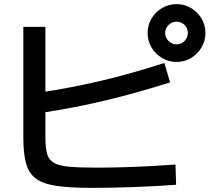

<svg xmlns="http://www.w3.org/2000/svg" viewBox="-20 -875 1040 930"><path d="M425 35Q320 35 254.5 25.5Q189 16 154 -10Q119 -36 106 -84Q93 -132 93 -210V-745H200V-208Q200 -159 208 -130Q216 -101 240.5 -86.5Q265 -72 314.5 -67.5Q364 -63 447 -63Q510 -63 578 -65Q646 -67 711 -70.5Q776 -74 830 -78L833 20Q790 23 738 26Q686 29 631 31Q576 33 523 34Q470 35 425 35ZM162 -425Q248 -438 323.5 -452.5Q399 -467 471 -484Q543 -501 617.5 -522Q692 -543 776 -570L804 -476Q647 -426 495 -389.5Q343 -353 178 -328ZM835 -575Q797 -575 765 -594Q733 -613 714 -645Q695 -677 695 -715Q695 -754 714 -785.5Q733 -817 765 -836Q797 -855 835 -855Q874 -855 905.5 -836Q937 -817 956 -785.5Q975 -754 975 -715Q975 -677 956 -645Q937 -613 905.5 -594Q874 -575 835 -575ZM835 -660Q858 -660 874 -676.5Q890 -693 890 -715Q890 -738 874 -754Q858 -770 835 -770Q813 -770 796.5 -754Q780 -738 780 -715Q780 -693 796.5 -676.5Q813 -660 835 -660Z"/></svg>

Font: M PLUS 2 Medium
Style: Regular
Weight: 500
Designer: Coji Morishita
Foundry: UNDERFOREST DESIGN
Version: Version 1.001